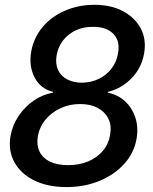

<svg xmlns="http://www.w3.org/2000/svg" viewBox="-20 -757 629 787"><path d="M252.4 9.8Q175.3 9.8 120.1 -17.6Q64.9 -44.9 39.1 -92Q13.2 -139.2 22.9 -198.7Q30.8 -243.7 56.2 -281.5Q81.5 -319.3 118.4 -344.7Q155.3 -370.1 197.3 -377V-380.4Q145 -393.6 121.1 -440.9Q97.2 -488.3 108.4 -547.9Q118.7 -603.5 154.8 -646.2Q190.9 -689 246.1 -713.1Q301.3 -737.3 367.2 -737.3Q435.1 -737.3 484.1 -711.2Q533.2 -685.1 556.9 -640.4Q580.6 -595.7 570.8 -538.6Q560.5 -478 518.6 -435.5Q476.6 -393.1 421.9 -380.4V-377Q461.9 -369.6 491.5 -342.8Q521 -315.9 534.4 -276.1Q547.9 -236.3 540 -189.5Q530.3 -131.3 490.2 -86.4Q450.2 -41.5 388.7 -15.9Q327.1 9.8 252.4 9.8ZM259.3 -80.1Q306.2 -80.1 342.8 -95.9Q379.4 -111.8 402.6 -139.9Q425.8 -168 431.6 -205.6Q438 -243.2 423.8 -271.2Q409.7 -299.3 379.9 -314.9Q350.1 -330.6 308.6 -330.6Q264.6 -330.6 227.5 -313.2Q190.4 -295.9 165.8 -265.6Q141.1 -235.4 134.8 -196.3Q129.4 -160.6 142.6 -134.5Q155.8 -108.4 185.5 -94.2Q215.3 -80.1 259.3 -80.1ZM315.4 -418Q354 -418.5 385.3 -433.8Q416.5 -449.2 437.3 -476.3Q458 -503.4 463.9 -538.6Q470.2 -572.8 459.2 -596.9Q448.2 -621.1 423.1 -634.3Q397.9 -647.5 361.3 -647Q322.3 -647.5 290.5 -632.6Q258.8 -617.7 238.3 -591.1Q217.8 -564.5 211.9 -529.3Q206.5 -495.1 218 -470.2Q229.5 -445.3 254.9 -431.9Q280.3 -418.5 315.4 -418Z"/></svg>

Font: Inter Tight Medium
Style: Italic
Weight: 500
Italic angle: -9.39999°
Designer: Rasmus Andersson
Foundry: rsms
Version: Version 3.004